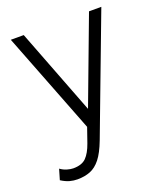

<svg xmlns="http://www.w3.org/2000/svg" viewBox="-132 -567 745 879"><g transform="rotate(-20 241.0 -127.5)"><path d="M94 225Q75.5 225 56.8 220Q38 215 16 201L31 150Q46 161 63.2 166Q80.5 171 93 171Q135 171 156 149.8Q177 128.5 192 86L217 14L25 -480H88L249 -62L406 -480H466L250 92Q229.5 146 206.8 174.8Q184 203.5 156.5 214.2Q129 225 94 225Z"/></g></svg>

Font: Geologica Roman Thin
Style: Regular
Weight: 250
Designer: Sindre Bremnes, Frode Helland
Foundry: Monokrom Skriftforlag AS
Version: Version 1.010;gftools[0.9.28]